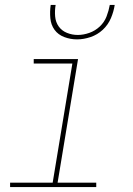

<svg xmlns="http://www.w3.org/2000/svg" viewBox="-20 -760 540 780"><path d="M371 0H21V-18H194L274 -502H117V-520H297L214 -18H371ZM293 -600Q266 -600 241 -609.5Q216 -619 201.5 -639Q187 -659 184.5 -686Q182 -713 186 -740H206Q202 -717 204 -693.5Q206 -670 218.5 -652.5Q231 -635 252 -626.5Q273 -618 296 -618Q319 -618 343 -626.5Q367 -635 385.5 -652.5Q404 -670 413 -693.5Q422 -717 426 -740H446Q442 -713 430.5 -686Q419 -659 397.5 -639Q376 -619 348 -609.5Q320 -600 293 -600Z"/></svg>

Font: Iosevka Term Curly Th Obl
Style: Regular
Weight: 100
Italic angle: -9°
Designer: Belleve Invis
Foundry: Belleve Invis
Version: Version 32.3.0